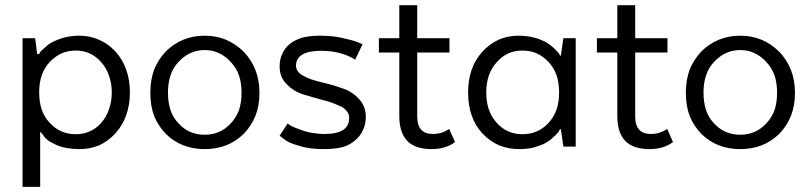

<svg xmlns="http://www.w3.org/2000/svg" viewBox="-20 -568 3140 744"><path d="M138.7 -55.7Q141.6 -51.8 150.4 -40Q156.2 -31.2 168 -22.5Q180.7 -14.6 199.2 -5.9Q217.8 2 240.2 5.9Q262.7 9.8 289.1 9.8Q329.1 9.8 364.3 -4.9Q398.4 -20.5 426.8 -50.8Q455.1 -82 468.8 -121.1Q483.4 -161.1 483.4 -210Q483.4 -258.8 468.8 -298.8Q455.1 -337.9 426.8 -369.1Q398.4 -399.4 363.3 -414.1Q329.1 -429.7 287.1 -429.7Q270.5 -429.7 255.9 -427.7Q240.2 -425.8 226.6 -421.9Q212.9 -418 201.2 -413.1Q190.4 -408.2 181.6 -404.3Q173.8 -399.4 166 -394.5Q159.2 -388.7 153.3 -382.8Q146.5 -377 141.6 -373Q137.7 -368.2 135.7 -366.2Q134.8 -363.3 132.8 -361.3Q131.8 -359.4 130.9 -358.4Q128.9 -358.4 124 -358.4Q122.1 -373 116.2 -419.9Q103.5 -419.9 67.4 -419.9Q67.4 -383.8 67.4 -275.4Q67.4 -168 67.4 156.2Q84 156.2 135.7 156.2Q135.7 102.5 135.7 -55.7Q136.7 -55.7 138.7 -55.7ZM131.8 -210Q131.8 -247.1 141.6 -276.4Q152.3 -305.7 172.9 -328.1Q193.4 -349.6 218.8 -361.3Q244.1 -372.1 274.4 -372.1Q303.7 -372.1 329.1 -360.4Q353.5 -348.6 373 -326.2Q392.6 -303.7 402.3 -274.4Q413.1 -245.1 413.1 -210Q413.1 -173.8 402.3 -144.5Q392.6 -115.2 373 -92.8Q353.5 -70.3 329.1 -59.6Q303.7 -47.9 274.4 -47.9Q244.1 -47.9 218.8 -58.6Q193.4 -69.3 172.9 -91.8Q152.3 -113.3 141.6 -143.6Q131.8 -172.9 131.8 -210Z M985.4 -208Q985.4 -256.8 969.7 -296.9Q954.1 -336.9 923.8 -368.2Q892.6 -398.4 855.5 -414.1Q817.4 -429.7 773.4 -429.7Q728.5 -429.7 690.4 -414.1Q652.3 -398.4 622.1 -368.2Q592.8 -336.9 577.1 -297.9Q562.5 -257.8 562.5 -208Q562.5 -158.2 577.1 -119.1Q592.8 -80.1 622.1 -49.8Q652.3 -19.5 690.4 -4.9Q728.5 9.8 773.4 9.8Q818.4 9.8 856.4 -4.9Q893.6 -19.5 924.8 -49.8Q954.1 -80.1 969.7 -119.1Q985.4 -158.2 985.4 -208ZM773.4 -45.9Q743.2 -45.9 717.8 -56.6Q692.4 -67.4 671.9 -89.8Q650.4 -112.3 640.6 -141.6Q630.9 -171.9 630.9 -209Q630.9 -246.1 640.6 -275.4Q650.4 -305.7 671.9 -328.1Q692.4 -350.6 717.8 -362.3Q743.2 -374 773.4 -374Q803.7 -374 828.1 -362.3Q853.5 -350.6 874 -328.1Q895.5 -305.7 906.2 -275.4Q916 -246.1 916 -209Q916 -171.9 906.2 -141.6Q895.5 -112.3 874 -89.8Q853.5 -67.4 828.1 -56.6Q803.7 -45.9 773.4 -45.9Z M1063.5 -42Q1067.4 -39.1 1080.1 -29.3Q1087.9 -22.5 1102.5 -15.6Q1117.2 -8.8 1139.6 -2.9Q1160.2 3.9 1184.6 6.8Q1208 9.8 1235.4 9.8Q1276.4 9.8 1307.6 2Q1337.9 -6.8 1357.4 -25.4Q1377 -42 1386.7 -64.5Q1397.5 -86.9 1397.5 -114.3Q1397.5 -136.7 1390.6 -154.3Q1382.8 -172.9 1369.1 -186.5Q1355.5 -201.2 1337.9 -211.9Q1321.3 -221.7 1301.8 -227.5Q1282.2 -234.4 1261.7 -240.2Q1242.2 -245.1 1222.7 -250Q1203.1 -254.9 1185.5 -260.7Q1168.9 -266.6 1155.3 -274.4Q1141.6 -281.2 1134.8 -291Q1127 -300.8 1127 -313.5Q1127 -341.8 1151.4 -356.4Q1175.8 -371.1 1224.6 -371.1Q1264.6 -371.1 1296.9 -362.3Q1330.1 -353.5 1356.4 -336.9Q1366.2 -356.4 1384.8 -396.5Q1379.9 -398.4 1366.2 -404.3Q1357.4 -408.2 1342.8 -412.1Q1327.1 -416 1306.6 -420.9Q1285.2 -425.8 1263.7 -427.7Q1241.2 -429.7 1218.8 -429.7Q1179.7 -429.7 1150.4 -421.9Q1122.1 -413.1 1102.5 -397.5Q1083 -380.9 1073.2 -358.4Q1063.5 -336.9 1063.5 -310.5Q1063.5 -290 1070.3 -272.5Q1077.1 -254.9 1091.8 -241.2Q1104.5 -227.5 1122.1 -216.8Q1138.7 -207 1158.2 -201.2Q1177.7 -195.3 1198.2 -189.5Q1217.8 -183.6 1237.3 -178.7Q1256.8 -173.8 1274.4 -167Q1291 -160.2 1305.7 -153.3Q1319.3 -144.5 1326.2 -133.8Q1333 -124 1333 -111.3Q1333 -79.1 1309.6 -64.5Q1285.2 -48.8 1237.3 -48.8Q1217.8 -48.8 1199.2 -51.8Q1179.7 -53.7 1161.1 -59.6Q1142.6 -66.4 1130.9 -70.3Q1118.2 -75.2 1112.3 -78.1Q1106.4 -81.1 1101.6 -84Q1097.7 -86.9 1094.7 -89.8Q1084 -74.2 1063.5 -42Z M1448.2 -419.9Q1448.2 -406.2 1448.2 -364.3Q1468.8 -364.3 1527.3 -364.3Q1527.3 -302.7 1527.3 -118.2Q1527.3 -53.7 1558.6 -21.5Q1589.8 9.8 1652.3 9.8Q1679.7 9.8 1702.1 2.9Q1725.6 -3.9 1743.2 -17.6Q1736.3 -34.2 1720.7 -68.4Q1718.8 -66.4 1711.9 -63.5Q1707 -59.6 1701.2 -57.6Q1695.3 -55.7 1687.5 -52.7Q1679.7 -50.8 1672.9 -49.8Q1665 -48.8 1658.2 -48.8Q1627 -48.8 1612.3 -65.4Q1596.7 -82 1596.7 -117.2Q1596.7 -199.2 1596.7 -364.3Q1627.9 -364.3 1721.7 -364.3Q1721.7 -377.9 1721.7 -419.9Q1690.4 -419.9 1596.7 -419.9Q1596.7 -452.1 1596.7 -547.9Q1579.1 -547.9 1527.3 -547.9Q1527.3 -515.6 1527.3 -419.9Q1507.8 -419.9 1448.2 -419.9Z M2150.4 -352.5Q2148.4 -355.5 2145.5 -361.3Q2142.6 -365.2 2138.7 -369.1Q2133.8 -374 2127.9 -379.9Q2122.1 -385.7 2114.3 -391.6Q2106.4 -397.5 2097.7 -403.3Q2088.9 -408.2 2077.1 -413.1Q2066.4 -418 2051.8 -421.9Q2037.1 -425.8 2021.5 -427.7Q2005.9 -429.7 1989.3 -429.7Q1947.3 -429.7 1912.1 -414.1Q1877.9 -398.4 1849.6 -368.2Q1821.3 -336.9 1807.6 -297.9Q1793.9 -257.8 1793.9 -210Q1793.9 -160.2 1807.6 -121.1Q1821.3 -81.1 1849.6 -50.8Q1877.9 -20.5 1914.1 -4.9Q1949.2 9.8 1992.2 9.8Q2008.8 9.8 2023.4 7.8Q2039.1 6.8 2053.7 2Q2068.4 -2.9 2079.1 -6.8Q2090.8 -11.7 2098.6 -16.6Q2106.4 -21.5 2114.3 -27.3Q2121.1 -33.2 2127.9 -40Q2134.8 -45.9 2138.7 -50.8Q2143.6 -54.7 2144.5 -57.6Q2146.5 -60.5 2147.5 -63.5Q2148.4 -65.4 2150.4 -67.4Q2151.4 -67.4 2153.3 -67.4Q2155.3 -49.8 2163.1 0Q2174.8 0 2210.9 0Q2210.9 -105.5 2210.9 -419.9Q2199.2 -419.9 2163.1 -419.9Q2160.2 -403.3 2153.3 -352.5Q2152.3 -352.5 2150.4 -352.5ZM2146.5 -210Q2146.5 -172.9 2136.7 -143.6Q2126 -113.3 2105.5 -91.8Q2085 -69.3 2059.6 -58.6Q2034.2 -47.9 2003.9 -47.9Q1973.6 -47.9 1948.2 -59.6Q1923.8 -70.3 1904.3 -92.8Q1883.8 -115.2 1874 -144.5Q1864.3 -173.8 1864.3 -210Q1864.3 -245.1 1874 -274.4Q1883.8 -303.7 1904.3 -326.2Q1923.8 -348.6 1948.2 -360.4Q1973.6 -372.1 2003.9 -372.1Q2034.2 -372.1 2059.6 -361.3Q2085 -349.6 2105.5 -328.1Q2126 -305.7 2136.7 -276.4Q2146.5 -247.1 2146.5 -210Z M2293 -419.9Q2293 -406.2 2293 -364.3Q2313.5 -364.3 2372.1 -364.3Q2372.1 -302.7 2372.1 -118.2Q2372.1 -53.7 2403.3 -21.5Q2434.6 9.8 2497.1 9.8Q2524.4 9.8 2546.9 2.9Q2570.3 -3.9 2587.9 -17.6Q2581.1 -34.2 2565.4 -68.4Q2563.5 -66.4 2556.6 -63.5Q2551.8 -59.6 2545.9 -57.6Q2540 -55.7 2532.2 -52.7Q2524.4 -50.8 2517.6 -49.8Q2509.8 -48.8 2502.9 -48.8Q2471.7 -48.8 2457 -65.4Q2441.4 -82 2441.4 -117.2Q2441.4 -199.2 2441.4 -364.3Q2472.7 -364.3 2566.4 -364.3Q2566.4 -377.9 2566.4 -419.9Q2535.2 -419.9 2441.4 -419.9Q2441.4 -452.1 2441.4 -547.9Q2423.8 -547.9 2372.1 -547.9Q2372.1 -515.6 2372.1 -419.9Q2352.5 -419.9 2293 -419.9Z M3060.5 -208Q3060.5 -256.8 3044.9 -296.9Q3029.3 -336.9 2999 -368.2Q2967.8 -398.4 2930.7 -414.1Q2892.6 -429.7 2848.6 -429.7Q2803.7 -429.7 2765.6 -414.1Q2727.5 -398.4 2697.3 -368.2Q2668 -336.9 2652.3 -297.9Q2637.7 -257.8 2637.7 -208Q2637.7 -158.2 2652.3 -119.1Q2668 -80.1 2697.3 -49.8Q2727.5 -19.5 2765.6 -4.9Q2803.7 9.8 2848.6 9.8Q2893.6 9.8 2931.6 -4.9Q2968.8 -19.5 3000 -49.8Q3029.3 -80.1 3044.9 -119.1Q3060.5 -158.2 3060.5 -208ZM2848.6 -45.9Q2818.4 -45.9 2793 -56.6Q2767.6 -67.4 2747.1 -89.8Q2725.6 -112.3 2715.8 -141.6Q2706.1 -171.9 2706.1 -209Q2706.1 -246.1 2715.8 -275.4Q2725.6 -305.7 2747.1 -328.1Q2767.6 -350.6 2793 -362.3Q2818.4 -374 2848.6 -374Q2878.9 -374 2903.3 -362.3Q2928.7 -350.6 2949.2 -328.1Q2970.7 -305.7 2981.4 -275.4Q2991.2 -246.1 2991.2 -209Q2991.2 -171.9 2981.4 -141.6Q2970.7 -112.3 2949.2 -89.8Q2928.7 -67.4 2903.3 -56.6Q2878.9 -45.9 2848.6 -45.9Z"/></svg>

Font: TextaAlt
Style: Regular
Weight: 400
Designer: Daniel Hernandez & Miguel Hernandez
Version: Version 1.005;com.myfonts.easy.latinotype.texta.alt-regular.